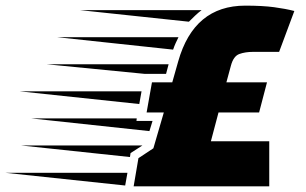

<svg xmlns="http://www.w3.org/2000/svg" viewBox="-270 -661 1084 681"><path d="M649 -262H505L478 -160H685V0H204L221 -100L274 -135L311 -262H250L269 -369H341L362 -443Q418 -641 600 -641Q661 -641 702 -635.5Q743 -630 774 -622L720 -477H627Q600 -477 579 -469.5Q558 -462 549 -428L533 -369H677ZM445 -625Q433 -616 422 -605.5Q411 -595 400 -584L14 -625ZM363 -529Q358 -519 353 -508Q348 -497 344 -485L-67 -529ZM-104 -433H328L319 -399H243ZM224 -292 -200 -337H232ZM271 -232 260 -196 -159 -241H215L214 -232ZM193 -118 191 -104 -195 -145H235ZM174 -3 -250 -48H182Z"/></svg>

Font: Faster One
Style: Regular
Weight: 400
Designer: Eduardo Rodriguez Tunni
Foundry: Eduardo Rodriguez Tunni
Version: Version 1.003; ttfautohint (v1.8.4.7-5d5b);gftools[0.9.23]